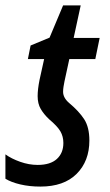

<svg xmlns="http://www.w3.org/2000/svg" viewBox="-38 -679 408 709"><path d="M111 10Q71 10 37 2Q3 -6 -18 -19V-109Q4 -93 36.5 -81.5Q69 -70 101 -70Q148 -70 172 -92Q196 -114 196 -151Q196 -175 185 -194Q174 -213 143 -239Q124 -257 112.5 -276.5Q101 -296 101 -324Q101 -349 108 -384L125 -461H65L75 -511L145 -540L195 -659H260L234 -539H330L314 -461H218L200 -378Q198 -368 196.5 -358.5Q195 -349 195 -340Q195 -318 217 -299Q254 -268 273 -238.5Q292 -209 292 -160Q292 -84 245 -37Q198 10 111 10Z"/></svg>

Font: Noto Sans Condensed Medium
Style: Italic
Weight: 500
Width: 3
Italic angle: -12°
Designer: Monotype Design Team
Foundry: Monotype Imaging Inc.
Version: Version 2.013; ttfautohint (v1.8.4.7-5d5b)